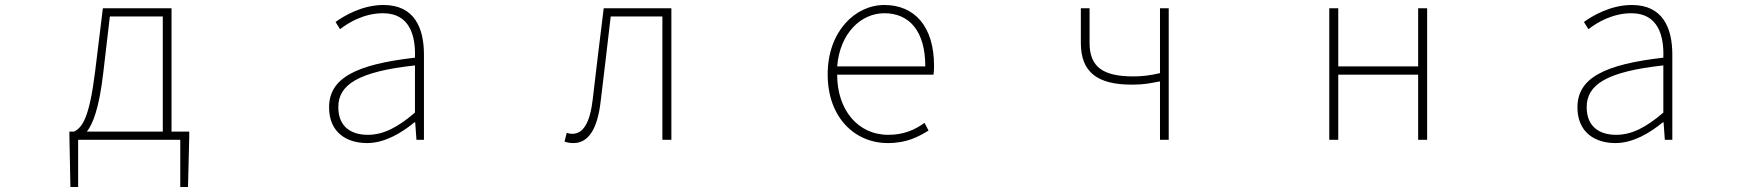

<svg xmlns="http://www.w3.org/2000/svg" viewBox="-20 -560 7040 769"><path d="M293 0H702V189H733L738 -13V-33H667V-527H392L361 -274C338 -88 310 -50 277 -33H258V-13L262 189H293ZM328 -33C350 -61 377 -121 394 -272L420 -494H632V-33Z M1450 13C1520 13 1586 -26 1640 -70H1643L1648 0H1678V-341C1678 -448 1640 -540 1516 -540C1430 -540 1357 -496 1324 -472L1342 -443C1376 -470 1439 -507 1514 -507C1623 -507 1645 -414 1642 -329C1405 -302 1298 -247 1298 -130C1298 -30 1368 13 1450 13ZM1453 -20C1389 -20 1335 -50 1335 -131C1335 -220 1413 -273 1642 -298V-109C1573 -50 1516 -20 1453 -20Z M2277 13C2335 13 2373 -40 2386 -156C2400 -270 2413 -381 2426 -494H2633V0H2669V-527H2398C2383 -405 2368 -284 2354 -162C2343 -68 2316 -24 2272 -24C2263 -24 2257 -26 2250 -28L2241 7C2252 11 2261 13 2277 13Z M3536 13C3614 13 3659 -13 3699 -37L3683 -68C3643 -39 3598 -20 3538 -20C3414 -20 3333 -122 3333 -261H3719C3721 -275 3721 -286 3721 -297C3721 -453 3644 -540 3522 -540C3405 -540 3295 -434 3295 -262C3295 -90 3403 13 3536 13ZM3333 -294C3344 -427 3428 -507 3522 -507C3621 -507 3686 -437 3686 -294Z M4626 0H4661V-527H4626V-267C4586 -258 4557 -254 4519 -254C4399 -254 4344 -291 4344 -388V-527H4309V-388C4309 -271 4375 -221 4513 -221C4564 -221 4582 -226 4626 -234Z M5304 0H5340V-261H5660V0H5696V-527H5660V-294H5340V-527H5304Z M6450 13C6520 13 6586 -26 6640 -70H6643L6648 0H6678V-341C6678 -448 6640 -540 6516 -540C6430 -540 6357 -496 6324 -472L6342 -443C6376 -470 6439 -507 6514 -507C6623 -507 6645 -414 6642 -329C6405 -302 6298 -247 6298 -130C6298 -30 6368 13 6450 13ZM6453 -20C6389 -20 6335 -50 6335 -131C6335 -220 6413 -273 6642 -298V-109C6573 -50 6516 -20 6453 -20Z"/></svg>

Font: Harano Aji Gothic ExtraLight
Style: Regular
Weight: 250
Foundry: Masamichi Hosoda
Version: HaranoAjiGothic-ExtraLight version 20230610;ttx 4.39.4